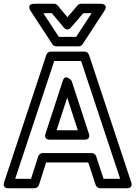

<svg xmlns="http://www.w3.org/2000/svg" viewBox="-33 -975 720 1020"><path d="M47.6 -25 255.1 -651H397.9L605.4 -25H517.1L477.8 -144.8C474.3 -155.4 463.6 -162 454 -162H194C182.9 -162 173.2 -154 170.2 -144.6L131.8 -25ZM-10.7 -7.9C-22.7 28.4 13 25 13 25H150C159.8 25 170.4 18.2 173.8 7.6L212.2 -112H435.9L475.2 7.8C478.3 16.9 487.9 25 499 25H640C678.2 25 663.7 -7.9 663.7 -7.9L439.7 -683.9C436.7 -692.9 427.1 -701 416 -701H237C227.5 -701 216.8 -694.4 213.3 -683.9ZM233 -233H415C415 -233 450.6 -229.6 438.8 -265.8L347.8 -544.8C347.8 -544.8 314.5 -588.5 300.2 -544.8L209.2 -265.8C209.2 -265.8 195 -233 233 -233ZM267.5 -283 324 -456.4 380.5 -283ZM371.5 -779H279.5L197.2 -905H242.3L305.8 -829C310.6 -823.2 326.6 -808.5 344 -828.7L409.5 -905H453.8ZM385 -729C392.9 -729 401.3 -733.2 405.9 -740.3L520.9 -916.3C547.4 -956.8 500 -955 500 -955H398C391.2 -955 383.8 -951.8 379 -946.3L325.3 -883.7L273.2 -946C268.7 -951.4 261.4 -955 254 -955H151C102.7 -955 130.1 -916.3 130.1 -916.3L245.1 -740.3C249.4 -733.7 257.5 -729 266 -729Z"/></svg>

Font: Fog Sans
Style: Outline
Weight: 700
Foundry: Intel Corporation
Version: Version 1.00